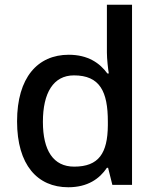

<svg xmlns="http://www.w3.org/2000/svg" viewBox="-20 -780 660 810"><path d="M268 10C350 10 400 -26 431 -72H436L454 0H537V-760H431V-558C431 -531 436 -488 439 -470H433C401 -514 351 -549 270 -549C139 -549 52 -453 52 -268C52 -84 138 10 268 10ZM293 -77C205 -77 161 -145 161 -266C161 -388 205 -462 292 -462C402 -462 435 -393 435 -267V-251C434 -134 397 -77 293 -77Z"/></svg>

Font: Noto Sans Bamum Medium
Style: Regular
Weight: 500
Designer: Monotype Design Team
Foundry: Monotype Imaging Inc.
Version: Version 2.002